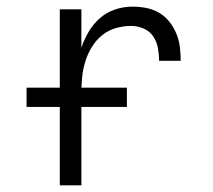

<svg xmlns="http://www.w3.org/2000/svg" viewBox="-20 -558 640 578"><path d="M160 0V-530H225V-414Q233 -439 247 -462.5Q261 -486 281 -503.5Q301 -521 326.5 -529.5Q352 -538 379 -538Q400 -538 420.5 -534Q441 -530 459 -519.5Q477 -509 490 -492.5Q503 -476 511 -456.5Q519 -437 521.5 -416Q524 -395 524 -375H459Q459 -394 455.5 -413Q452 -432 441.5 -448Q431 -464 412.5 -472Q394 -480 375 -480Q352 -480 329 -473.5Q306 -467 287.5 -452Q269 -437 256.5 -416.5Q244 -396 237 -373.5Q230 -351 227.5 -327.5Q225 -304 225 -281V0ZM60 -236V-294H362V-236Z"/></svg>

Font: Iosevka Curly Light Extended
Style: Regular
Weight: 300
Width: 7
Monospace: yes
Designer: Belleve Invis
Foundry: Belleve Invis
Version: Version 11.1.0; ttfautohint (v1.8.3)